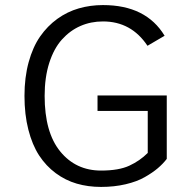

<svg xmlns="http://www.w3.org/2000/svg" viewBox="-20 -726 750 757"><path d="M637.5 -349.5V-99.5Q622.5 -80 602.2 -62.8Q582 -45.5 551 -27.8Q520 -10 475.2 0.5Q430.5 11 378.5 11Q327 11 282.5 -2Q238 -15 199.8 -43.2Q161.5 -71.5 134.2 -113.2Q107 -155 91.8 -214.8Q76.5 -274.5 76.5 -348Q76.5 -421 93 -481Q109.5 -541 138.2 -582.2Q167 -623.5 206.2 -651.8Q245.5 -680 290.8 -693Q336 -706 386 -706Q556 -706 629 -585L561.5 -545.5Q497.5 -641.5 386 -641.5Q338 -641.5 297 -623.5Q256 -605.5 224.2 -570.2Q192.5 -535 174.2 -478Q156 -421 156 -348Q156 -204 217.5 -128.8Q279 -53.5 378.5 -53.5Q448.5 -53.5 490 -72.8Q531.5 -92 562.5 -123V-288.5H364.5V-349.5Z"/></svg>

Font: League Mono Light
Style: Regular
Weight: 300
Width: 6
Designer: Tyler Finck
Foundry: The League of Moveable Type / Tyler Finck
Version: Version 2.210